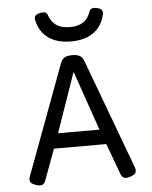

<svg xmlns="http://www.w3.org/2000/svg" viewBox="-56 -848 711 900"><g transform="rotate(-5 300.0 -398.5)"><path d="M460 -776.9Q460 -772.9 459.5 -770.5Q448.2 -715.3 407.5 -685.1Q366.7 -654.8 299.8 -654.8Q232.9 -654.8 192.1 -685.1Q151.4 -715.3 140.1 -770.5Q139.6 -772.9 139.6 -776.9Q139.6 -786.1 146 -791.7Q152.3 -797.4 166 -800.3Q173.3 -801.8 179.7 -801.8Q196.3 -801.8 200.7 -790Q211.9 -755.4 236.3 -738.8Q260.7 -722.2 299.8 -722.2Q339.4 -722.2 363.8 -738.8Q388.2 -755.4 398.9 -790Q403.3 -801.8 419.9 -801.8Q426.3 -801.8 433.6 -800.3Q447.3 -797.4 453.6 -791.7Q460 -786.1 460 -776.9ZM548.8 -25.9Q548.8 -16.6 542.2 -10.3Q535.6 -3.9 521 1Q508.3 4.9 501.5 4.9Q491.7 4.9 485.4 -0.5Q479 -5.9 475.1 -17.6L421.9 -161.1H175.8L122.6 -17.6Q118.7 -5.9 112.3 -0.5Q106 4.9 96.2 4.9Q89.4 4.9 76.7 1Q62 -3.9 55.4 -10.3Q48.8 -16.6 48.8 -25.9Q48.8 -32.2 51.8 -41L244.1 -558.6Q250.5 -575.7 263.2 -583Q275.9 -590.3 298.8 -590.3Q321.8 -590.3 334.5 -583Q347.2 -575.7 353.5 -558.6L545.9 -41Q548.8 -32.2 548.8 -25.9ZM201.2 -231.4H396L299.8 -509.3H297.9Z"/></g></svg>

Font: Courier Prime Code
Style: Regular
Weight: 400
Designer: Alan Dague-Greene
Foundry: Quote-Unquote Apps
Version: Version 3.0318